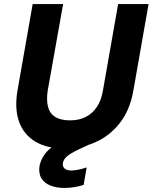

<svg xmlns="http://www.w3.org/2000/svg" viewBox="-20 -720 752 946"><path d="M298 12Q213 12 155.5 -21.5Q98 -55 74.5 -119Q51 -183 66 -273L141 -700H291L215 -273Q208 -227 216.5 -194Q225 -161 252 -144Q279 -127 325 -127Q369 -127 402 -143.5Q435 -160 457 -192.5Q479 -225 487 -273L562 -700H712L637 -273Q620 -177 570 -113.5Q520 -50 449.5 -19Q379 12 298 12ZM297 206Q258 206 228 194Q198 182 183.5 157.5Q169 133 175 96Q181 68 199 42Q217 16 254 -8.5Q291 -33 354 -58L400 -77L420 -8L368 16Q328 35 310.5 50Q293 65 290 83Q287 100 298 110Q309 120 331 120Q346 120 366 116Q386 112 407 105L392 191Q371 198 346.5 202Q322 206 297 206Z"/></svg>

Font: DM Sans Black
Style: Italic
Weight: 900
Italic angle: -10°
Designer: Colophon Foundry, Jonny Pinhorn
Foundry: Colophon Foundry
Version: Version 4.004;gftools[0.9.30]